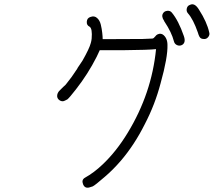

<svg xmlns="http://www.w3.org/2000/svg" viewBox="-20 -861 1040 903"><path d="M844.7 -691.4Q855.5 -660.2 835.9 -649.4Q824.2 -643.6 812.5 -648.9Q800.8 -654.3 797.9 -667Q787.1 -709 753.9 -758.8Q753.9 -759.8 752.9 -759.8Q752.9 -760.7 752 -762.7Q737.3 -784.2 747.1 -798.8Q752.9 -808.6 766.6 -810.1Q780.3 -811.5 788.1 -801.8Q819.3 -764.6 844.7 -691.4ZM963.9 -709Q967.8 -697.3 959 -686.5Q950.2 -675.8 937.5 -677.7Q923.8 -677.7 918 -688.5Q914.1 -695.3 910.2 -709Q888.7 -770.5 864.3 -797.9Q855.5 -807.6 858.4 -820.8Q861.3 -834 873 -837.9Q895.5 -849.6 916 -815.4Q953.1 -757.8 963.9 -709ZM765.6 -668Q767.6 -659.2 767.6 -650.4Q769.5 -591.8 735.4 -469.7Q709 -369.1 661.1 -277.3Q612.3 -179.7 547.9 -104.5Q510.7 -61.5 472.7 -29.3Q450.2 -9.8 436 1.5Q421.9 12.7 416 15.6Q407.2 18.6 400.4 20.5Q378.9 26.4 370.6 5.4Q362.3 -15.6 379.9 -25.4Q421.9 -48.8 461.9 -86.9Q527.3 -148.4 581.1 -237.3Q693.4 -421.9 713.9 -629.9Q678.7 -626 565.4 -625H449.2Q443.4 -612.3 434.6 -593.8Q393.6 -512.7 336.9 -440.4Q306.6 -401.4 296.9 -393.6L285.2 -387.7Q272.5 -380.9 259.8 -389.6Q247.1 -398.4 249 -413.1Q250 -422.9 257.8 -432.6Q266.6 -441.4 277.3 -452.1Q289.1 -461.9 292 -466.8Q316.4 -496.1 342.8 -537.1Q342.8 -539.1 354.5 -555.7Q366.2 -572.3 368.2 -576.2Q400.4 -632.8 407.2 -659.2Q410.2 -669.9 411.1 -679.7Q415 -726.6 401.4 -735.4Q386.7 -742.2 388.2 -759.3Q389.6 -776.4 405.3 -781.2Q423.8 -788.1 436.5 -776.4Q449.2 -765.6 454.1 -745.1Q459 -724.6 460.9 -706.1Q462.9 -688.5 462.9 -676.8Q581.1 -676.8 651.4 -677.7Q680.7 -678.7 697.3 -679.7Q703.1 -680.7 709 -688.5Q715.8 -697.3 720.7 -699.2Q737.3 -707 750 -695.3Q761.7 -684.6 765.6 -668Z"/></svg>

Font: irohamaru Light
Style: Regular
Weight: 200
Designer: [Source Han Sans]
Ryoko NISHIZUKA  (kana & ideographs); Paul D. Hunt (Latin, Greek & Cyrillic); Wenlong ZHANG  (bopomofo
Version: Version 1.01